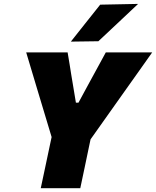

<svg xmlns="http://www.w3.org/2000/svg" viewBox="-20 -988 819 1008"><path d="M194 0Q206 -56 217.2 -109Q228.5 -162 243 -231L251 -268.5L173.5 -526Q159.5 -573 146.8 -615.2Q134 -657.5 117.5 -713H335Q341.5 -675.5 345.8 -648.2Q350 -621 354 -596.5Q358 -572 363 -542.5L378.5 -449H392L441.5 -540.5Q458.5 -571.5 472.2 -596.8Q486 -622 500.8 -649.2Q515.5 -676.5 535.5 -713H779Q746 -666 712.2 -618.5Q678.5 -571 646.5 -526L455.5 -256.5L450 -231Q436 -162 424.5 -109Q413 -56 401.5 0ZM352 -769.5Q391 -819 429.2 -867Q467.5 -915 506 -963.5L705 -967.5Q651 -916.5 598.5 -867.2Q546 -818 496.5 -771.5Z"/></svg>

Font: Commissioner ExtraBold
Style: Italic
Weight: 800
Italic angle: -12°
Designer: Kostas Bartsokas
Foundry: Kostas Bartsokas
Version: Version 1.000; ttfautohint (v1.8.3)